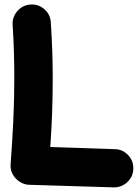

<svg xmlns="http://www.w3.org/2000/svg" viewBox="-20 -746 604 839"><path d="M113.3 -726.1Q147.9 -728.5 174.1 -705.6Q200.2 -682.6 202.1 -647.9Q206.1 -585.4 208.3 -524.9Q210.4 -464.4 210.4 -405.3Q210.4 -328.6 207.8 -253.4Q205.1 -178.2 199.7 -103.5L481 -94.2Q515.6 -93.8 539.6 -68.6Q563.5 -43.5 562.5 -8.8Q562 25.4 536.9 49.3Q511.7 73.2 477.1 72.8L107.9 61.5Q86.4 61 66.9 48.8Q47.4 36.6 35.9 16.4Q24.4 -3.9 26.4 -28.3Q33.7 -124.5 38.1 -217.8Q42.5 -311 42.5 -405.3Q42.5 -461.9 40.8 -519.8Q39.1 -577.6 35.2 -637.2Q33.2 -671.9 56.2 -698Q79.1 -724.1 113.3 -726.1Z"/></svg>

Font: Mikhak-FD Black
Style: Regular
Weight: 900
Designer: Amin Abedi
Version: Version 3.2